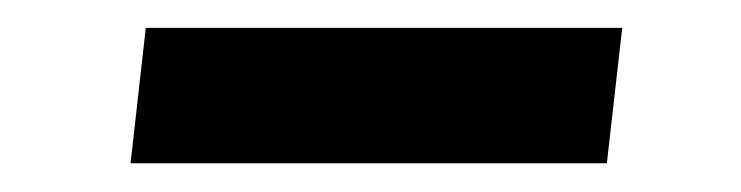

<svg xmlns="http://www.w3.org/2000/svg" viewBox="-20 -356 521 135"><path d="M417.5 -336.4 406.7 -241.2H71.8L82.5 -336.4Z"/></svg>

Font: Proza Libre
Style: SemiBold Italic
Weight: 600
Designer: Jasper de Waard
Foundry: Jasper de Waard
Version: Version 1.000; ttfautohint (v1.4.1.8-43bc)